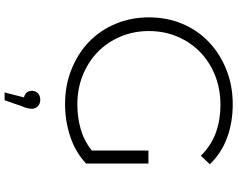

<svg xmlns="http://www.w3.org/2000/svg" viewBox="-116 -628 1006 813"><g transform="rotate(90 386.5 -222.0)"><path d="M673 -84Q625 -39 559 -17Q493 5 421 5Q342 5 274.5 -22Q207 -49 158 -96Q109 -143 81.5 -208.5Q54 -274 54 -350Q54 -427 81.5 -492Q109 -557 158.5 -604Q208 -651 275.5 -678Q343 -705 422 -705Q499 -705 564 -681Q629 -657 676 -608L640 -570Q595 -615 541 -634Q487 -653 424 -653Q357 -653 299.5 -630Q242 -607 200.5 -566.5Q159 -526 135.5 -470.5Q112 -415 112 -350Q112 -285 135.5 -229.5Q159 -174 200.5 -133.5Q242 -93 299 -70Q356 -47 423 -47Q477 -47 526.5 -61Q576 -75 618 -108V-348H673ZM405 261H372L393 179Q365 172 365 145Q365 130 375.5 120Q386 110 403 110Q420 110 430.5 120.5Q441 131 441 145Q441 165 431 186Z"/></g></svg>

Font: Montserrat-Alt1 Light
Style: Regular
Weight: 300
Designer: Differentunic
Foundry: Differentunic
Version: Version 7.222